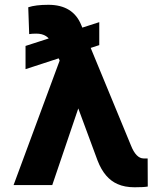

<svg xmlns="http://www.w3.org/2000/svg" viewBox="-20 -771 676 800"><path d="M86.4 -579.6 393.6 -678.7V-583L86.4 -482.9ZM341.3 -542.5 310.5 -332 197.8 0H36.6L237.8 -543.5ZM181.6 -751Q284.7 -751 318.8 -666L525.4 -165.5Q546.9 -110.8 578.6 -110.8H588.4H595.2L595.7 6.3Q579.1 9.3 541 9.3Q499.5 9.3 470.2 -3.9Q415.5 -27.3 386.7 -101.6L251 -468.3L197.8 -587.9Q188 -609.9 171.9 -620.4Q155.8 -630.9 130.9 -630.9Q113.3 -630.9 101.6 -628.9L97.7 -740.7Q128.4 -751 181.6 -751Z"/></svg>

Font: Inter Tight Stencil
Style: Bold
Weight: 700
Designer: Rasmus Andersson
Foundry: rsms
Version: Version 3.004;Glyphs 3.1.2 (3151)